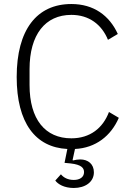

<svg xmlns="http://www.w3.org/2000/svg" viewBox="-20 -730 657 955"><path d="M335 -656C423 -656 486 -608 517 -532L566 -561C524 -653 446 -710 335 -710C163 -710 63 -582 63 -347C63 -119 156 3 315 11L301 80L332 83C384 89 398 105 398 126C398 152 376 165 347 165C317 165 296 153 283 137L255 168C268 186 299 205 347 205C403 205 447 176 447 127C447 86 418 63 379 63C368 63 355 65 343 68L341 66L353 11C456 6 532 -54 571 -144L522 -173C492 -93 428 -42 335 -42C205 -42 127 -136 127 -307V-386C127 -558 205 -656 335 -656Z"/></svg>

Font: IBM Plex Devanagari Light
Style: Regular
Weight: 300
Designer: Mike Abbink, Paul van der Laan, Pieter van Rosmalen, Erin McLaughlin
Foundry: Bold Monday
Version: Version 1.0